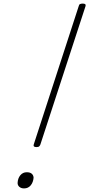

<svg xmlns="http://www.w3.org/2000/svg" viewBox="-20 -1035 497 1069"><path d="M183 -216Q163 -216 168 -231L418 -1000Q420 -1010 426 -1012.5Q432 -1015 441 -1015Q461 -1015 456 -1000L205 -231Q203 -225 198.5 -220.5Q194 -216 183 -216ZM114 14Q98 14 88 5.5Q78 -3 78 -16Q79 -42 93 -59Q107 -76 129 -76Q147 -76 156.5 -68Q166 -60 167 -46Q165 -20 151 -3Q137 14 114 14Z"/></svg>

Font: Playwrite US Trad Thin
Style: Regular
Weight: 250
Designer: Veronika Burian, José Scaglione
Foundry: TypeTogether
Version: Version 1.003